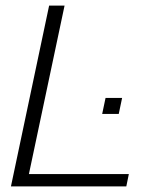

<svg xmlns="http://www.w3.org/2000/svg" viewBox="-20 -664 562 684"><path d="M19 0 155 -644H210L83 -44H439L430 0ZM344 -258 356 -315H415L403 -258Z"/></svg>

Font: Kanit ExtraLight
Style: Italic
Weight: 275
Italic angle: -12°
Designer: Katatrad Team
Foundry: CadsonDemak
Version: Version 2.000; ttfautohint (v1.8.3)